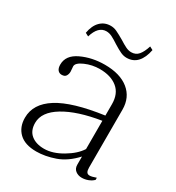

<svg xmlns="http://www.w3.org/2000/svg" viewBox="-162 -750 786 859"><g transform="rotate(30 231.0 -321.0)"><path d="M82 -561Q89 -601 110.5 -622.5Q132 -644 164 -644Q180 -644 195 -637Q210 -630 236 -615Q258 -601 272.5 -594Q287 -587 301 -587Q324 -587 338 -603.5Q352 -620 362 -652L379 -643Q371 -601 350 -578Q329 -555 295 -555Q280 -555 264.5 -562Q249 -569 225 -584Q204 -598 189 -605.5Q174 -613 159 -613Q117 -613 99 -552ZM36 -96Q36 -168 110.5 -215Q185 -262 343 -284V-343Q343 -397 309 -424.5Q275 -452 218 -452Q179 -452 143.5 -436.5Q108 -421 108 -403Q108 -397 109 -389.5Q110 -382 110 -376Q110 -364 104 -354Q98 -344 82 -344Q69 -344 61.5 -353.5Q54 -363 54 -381Q54 -429 108 -454.5Q162 -480 228 -480Q307 -480 351.5 -444Q396 -408 396 -345V-46Q396 -31 400.5 -23.5Q405 -16 416 -16Q427 -16 449 -24V-13Q438 -2 422 4Q406 10 390 10Q371 10 357.5 -0.5Q344 -11 344 -31V-73Q300 -25 250 -7.5Q200 10 155 10Q96 10 66 -19Q36 -48 36 -96ZM343 -111V-257Q224 -238 155.5 -196.5Q87 -155 87 -99Q87 -59 112 -38.5Q137 -18 179 -18Q223 -18 272 -47Q321 -76 343 -111Z"/></g></svg>

Font: Taviraj ExtraLight
Style: Regular
Weight: 275
Designer: Katatrad Team
Foundry: CadsonDemak
Version: Version 1.001